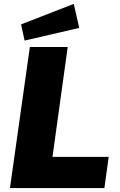

<svg xmlns="http://www.w3.org/2000/svg" viewBox="-20 -964 616 984"><path d="M358 -944 88 -839 106 -756 386 -821ZM133 -723 31 0H515L537 -160H249L327 -723Z"/></svg>

Font: United Sans Black
Style: Italic
Weight: 900
Italic angle: -8°
Designer: Pablo Impallari, Rodrigo Fuenzalida (Modified by Dan O. Williams)
Version: Version 1.000;PS 001.000;hotconv 1.0.88;makeotf.lib2.5.64775